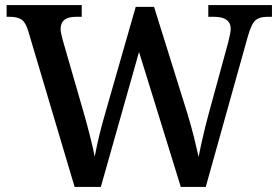

<svg xmlns="http://www.w3.org/2000/svg" viewBox="-20 -734 1094 754"><path d="M90 -615Q80 -647 64 -657.5Q48 -668 19 -668H6V-714H301V-668H278Q218 -668 218 -620Q218 -612 220.5 -601Q223 -590 226 -578L310 -287Q322 -245 333.5 -199.5Q345 -154 352 -119Q359 -156 368.5 -196.5Q378 -237 390 -278L513 -707H585L715 -291Q730 -242 741.5 -196Q753 -150 760 -118Q767 -154 777 -197.5Q787 -241 800 -289L876 -567Q879 -579 882.5 -595.5Q886 -612 886 -620Q886 -668 821 -668H798V-714H1048V-668H1029Q999 -668 983 -654Q967 -640 953 -590L788 0H690L526 -530L376 0H273Z"/></svg>

Font: Noto Serif Tibetan Medium
Style: Regular
Weight: 500
Designer: Monotype Design Team
Foundry: Monotype Imaging Inc.
Version: Version 2.103; ttfautohint (v1.8.4.7-5d5b)